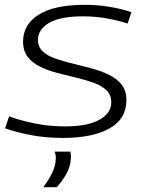

<svg xmlns="http://www.w3.org/2000/svg" viewBox="-20 -564 603 799"><path d="M1 -30 18 -80Q59 -64 121 -51Q183 -38 250 -38Q344 -38 393.5 -65.5Q443 -93 443 -138Q443 -169 423.5 -188Q404 -207 371 -219Q338 -231 298.5 -240.5Q259 -250 220 -260Q181 -270 148 -286Q115 -302 95.5 -327Q76 -352 76 -391Q76 -462 141 -503Q206 -544 334 -544Q385 -544 436.5 -535.5Q488 -527 527 -513L511 -466Q472 -479 424 -487.5Q376 -496 325 -496Q230 -496 184 -468.5Q138 -441 138 -398Q138 -369 157.5 -350.5Q177 -332 210 -320.5Q243 -309 282.5 -299.5Q322 -290 361 -279.5Q400 -269 433 -253Q466 -237 486 -212Q506 -187 506 -147Q506 -69 435.5 -29.5Q365 10 242 10Q169 10 107.5 -2Q46 -14 1 -30ZM207 67H273Q276 82 275 96Q273 128 257 158Q241 188 216 215H160Q183 185 197 155.5Q211 126 212 99Q213 79 207 67Z"/></svg>

Font: Georama Expanded Light
Style: Italic
Weight: 300
Width: 7
Italic angle: -9°
Designer: Jean-Baptiste Levee
Foundry: Production Type
Version: Version 1.000